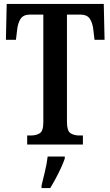

<svg xmlns="http://www.w3.org/2000/svg" viewBox="-20 -734 561 975"><path d="M118 0V-46H137Q164 -46 182 -57.5Q200 -69 200 -113V-660H133Q98 -660 84 -637.5Q70 -615 67 -582L61 -532H10L14 -714H507L511 -532H460L454 -582Q451 -615 437 -637.5Q423 -660 387 -660H320V-115Q320 -70 337.5 -58Q355 -46 382 -46H401V0ZM191 208Q199 176 208.5 136Q218 96 222 61H309V71Q302 92 289.5 119Q277 146 262.5 173Q248 200 235 221H191Z"/></svg>

Font: Noto Serif Georgian ExtraCondensed SemiBold
Style: Regular
Weight: 600
Width: 2
Designer: Monotype Design Team, Akaki Razmadze
Foundry: Google LLC
Version: Version 2.003; ttfautohint (v1.8.4.7-5d5b)